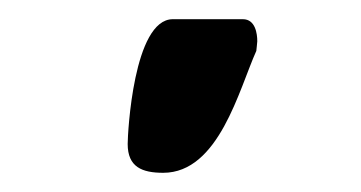

<svg xmlns="http://www.w3.org/2000/svg" viewBox="-20 -793 376 200"><path d="M113 -643C113 -619 128 -613 150 -613C208 -613 229 -700 247 -740C247 -741 248 -748 248 -750C248 -758 246 -773 233 -773H160C119 -773 113 -654 113 -643Z"/></svg>

Font: Asimov Print
Style: C
Weight: 500
Designer: Google
Version: Version 2.000980: 2014